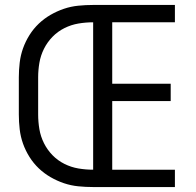

<svg xmlns="http://www.w3.org/2000/svg" viewBox="-20 -755 790 775"><path d="M356 0V-735H686V-665H433V-417H669V-347H433V-70H686V0ZM356 0Q326 0 296 -3Q266 -6 238 -15.5Q210 -25 184 -40Q158 -55 136.5 -75.5Q115 -96 99 -121.5Q83 -147 73 -175Q63 -203 59.5 -233Q56 -263 56 -293V-443Q56 -472 59.5 -502Q63 -532 73 -560Q83 -588 99 -613.5Q115 -639 136.5 -659.5Q158 -680 184 -695Q210 -710 238 -719.5Q266 -729 296 -732Q326 -735 356 -735V-665Q326 -665 296.5 -660Q267 -655 240 -641.5Q213 -628 192 -606.5Q171 -585 157.5 -558Q144 -531 139 -501.5Q134 -472 134 -443V-293Q134 -263 139 -233.5Q144 -204 157.5 -177Q171 -150 192 -128.5Q213 -107 240 -93.5Q267 -80 296.5 -75Q326 -70 356 -70Z"/></svg>

Font: Huly
Style: Regular
Weight: 400
Designer: Belleve Invis
Foundry: Belleve Invis
Version: Version 33.2.5; ttfautohint (v1.8.4)